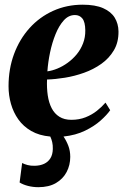

<svg xmlns="http://www.w3.org/2000/svg" viewBox="-20 -558 518 798"><path d="M139.5 220Q117.5 220 96.8 214.8Q76 209.5 61.5 200.5L72 119.5Q81.5 124.5 94.8 128Q108 131.5 125 131Q147 130.5 163.5 122.8Q180 115 189.5 99.8Q199 84.5 199.5 61.5Q200 45.5 197 32.8Q194 20 189 9.5Q143 5.5 110 -13.5Q77 -32.5 56.2 -61.8Q35.5 -91 25.5 -126.5Q15.5 -162 15.5 -199.5Q15.5 -272 38.5 -333.8Q61.5 -395.5 103 -441.5Q144.5 -487.5 201 -513Q257.5 -538.5 323.5 -538.5Q376 -538.5 408.8 -524Q441.5 -509.5 456.8 -484.5Q472 -459.5 472.5 -427.5Q473 -382 453.2 -348.8Q433.5 -315.5 401 -292.5Q368.5 -269.5 329.2 -255.5Q290 -241.5 249.8 -235Q209.5 -228.5 175.5 -227.5Q174 -192 178.5 -161.5Q183 -131 194.8 -108.2Q206.5 -85.5 226.8 -72.8Q247 -60 276.5 -60Q309 -60 335.5 -70.5Q362 -81 382.8 -97.5Q403.5 -114 418.5 -131.5L438 -100Q424.5 -80.5 398.2 -57Q372 -33.5 333.5 -14.8Q295 4 244 9.5Q256 27 264 48Q272 69 272 94Q272 128 257 156.8Q242 185.5 212.5 202.8Q183 220 139.5 220ZM177 -261.5Q196.5 -264 218.5 -273Q240.5 -282 261.2 -297Q282 -312 298.8 -332.2Q315.5 -352.5 325.2 -377.8Q335 -403 334.5 -432.5Q334 -466.5 322.5 -481Q311 -495.5 291.5 -495.5Q265 -495.5 245 -473.2Q225 -451 210.8 -415.8Q196.5 -380.5 188 -339.8Q179.5 -299 177 -261.5Z"/></svg>

Font: Merriweather 96pt ExtraBold
Style: Italic
Weight: 800
Italic angle: -7.8°
Version: Version 2.101